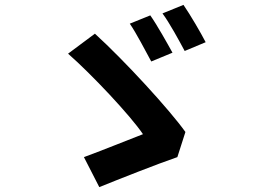

<svg xmlns="http://www.w3.org/2000/svg" viewBox="-20 -782 1040 787"><path d="M596 -719 512 -685C539 -646 577 -572 600 -530L687 -566C666 -604 623 -681 596 -719ZM732 -762 646 -727C675 -688 714 -616 737 -573L823 -609C803 -648 759 -723 732 -762ZM707 -138 740 -241C676 -331 493 -531 369 -644L259 -562C355 -478 515 -308 566 -232C509 -210 385 -160 324 -138L387 -15C461 -45 625 -110 707 -138Z"/></svg>

Font: Noto Sans CJK KR Bold
Style: Regular
Weight: 700
Designer: Ryoko NISHIZUKA (kana & ideographs); Paul D. Hunt (Latin, Greek & Cyrillic); Wenlong ZHANG (bopomofo); Sandoll Communica
Foundry: Adobe Systems Incorporated
Version: Version 1.004;PS 1.004;hotconv 1.0.82;makeotf.lib2.5.63406